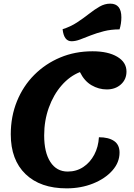

<svg xmlns="http://www.w3.org/2000/svg" viewBox="-20 -1007 735 1052"><path d="M345 25Q201 25 120 -53Q39 -131 39 -271Q39 -369 73 -452.5Q107 -536 168 -597Q229 -658 310 -692Q391 -726 487 -726Q572 -726 622.5 -696Q673 -666 673 -615Q673 -572 642.5 -544.5Q612 -517 565 -517Q521 -517 481.5 -540Q442 -563 418 -612Q362 -590 317.5 -539Q273 -488 247.5 -417Q222 -346 222 -265Q222 -172 256 -119.5Q290 -67 351 -67Q399 -67 436.5 -92Q474 -117 496.5 -159.5Q519 -202 522 -255Q575 -255 605 -234.5Q635 -214 635 -171Q635 -117 595.5 -72.5Q556 -28 490 -1.5Q424 25 345 25ZM372 -781Q330 -781 323 -847Q367 -861 402 -884Q437 -907 467.5 -931Q498 -955 526 -971Q554 -987 584 -987Q645 -987 645 -912Q645 -878 635 -846Q588 -846 549 -836Q510 -826 478 -813.5Q446 -801 420 -791Q394 -781 372 -781Z"/></svg>

Font: Lemonada SemiBold
Style: Regular
Weight: 600
Designer: Mohamed Gaber (Arabic), Eduardo Tunni (Latin)
Foundry: Kief Type Foundry
Version: Version 4.005; ttfautohint (v1.8.3)